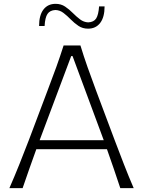

<svg xmlns="http://www.w3.org/2000/svg" viewBox="-20 -966 735 986"><path d="M28.3 0Q54.2 -59.1 80.3 -124.3Q106.4 -189.5 128.9 -248.5L223.6 -499.5Q249.5 -567.4 269.3 -622.3Q289.1 -677.2 306.6 -732.4H393.1Q410.2 -676.3 429.4 -621.8Q448.7 -567.4 474.1 -499L568.4 -247.6Q591.3 -187 616.2 -122.8Q641.1 -58.6 666.5 0H597.7Q581.5 -48.3 564.2 -99.6Q546.9 -150.9 529.3 -199.7H166.5Q148.4 -149.9 130.6 -99.1Q112.8 -48.3 96.2 0ZM512.7 -246.1 352.5 -678.2H345.7L183.6 -246.1ZM432.1 -818.8Q404.3 -818.8 383.1 -833Q361.8 -847.2 343.5 -866Q325.2 -884.8 306.2 -899.4Q287.1 -914.1 264.2 -914.6Q236.3 -913.1 223.9 -894.5Q211.4 -876 209 -832.5H180.7Q180.7 -887.7 203.1 -917Q225.6 -946.3 265.6 -946.3Q293.5 -946.3 314.5 -932.1Q335.4 -918 353.8 -899.4Q372.1 -880.9 391.1 -866.5Q410.2 -852.1 433.1 -851.1Q461.9 -852.5 473.9 -871.3Q485.8 -890.1 488.8 -933.1H517.1Q517.1 -877.9 494.6 -848.4Q472.2 -818.8 432.1 -818.8Z"/></svg>

Font: Pinar-DS3-FD Light
Style: Regular
Weight: 300
Designer: Amin Abedi
Version: Version 3.000